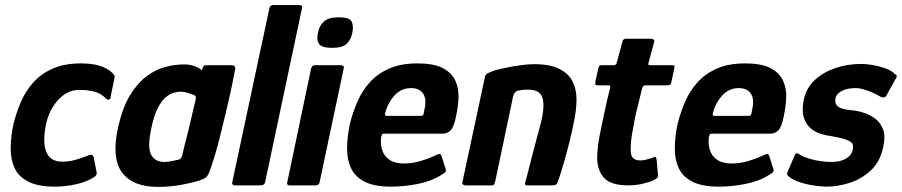

<svg xmlns="http://www.w3.org/2000/svg" viewBox="-20 -728 3542 754"><path d="M195 5Q131 5 92.5 -14Q54 -33 38 -66.5Q22 -100 22 -144Q22 -188 32 -237Q43 -283 61.5 -326.5Q80 -370 111 -404.5Q142 -439 188 -459Q234 -479 297 -479Q341 -479 371 -470Q401 -461 422 -441Q429 -433 430 -429.5Q431 -426 429 -419L414 -346Q413 -337 407.5 -336.5Q402 -336 397 -340Q377 -362 349.5 -368.5Q322 -375 292 -375Q266 -375 244 -363.5Q222 -352 205 -332Q188 -312 176.5 -287.5Q165 -263 160 -236Q151 -191 155 -158.5Q159 -126 176.5 -109.5Q194 -93 225 -93Q248 -93 271.5 -99Q295 -105 325 -117Q344 -126 348 -110L359 -54Q361 -46 358.5 -41.5Q356 -37 349 -32Q319 -13 277 -4Q235 5 195 5Z M600 6Q501 6 459 -51Q417 -108 444 -229Q461 -305 490 -353Q519 -401 555 -428Q591 -455 629 -465Q667 -475 703 -475Q727 -475 747 -467Q767 -459 773 -451L776 -462Q779 -469 782.5 -470.5Q786 -472 793 -472H890Q904 -472 904 -459Q900 -436 891.5 -395Q883 -354 871.5 -305.5Q860 -257 848 -208Q836 -159 823.5 -117Q811 -75 801 -50Q796 -38 789.5 -32Q783 -26 760 -18Q738 -11 693.5 -2.5Q649 6 600 6ZM625 -92Q636 -92 647 -94Q658 -96 667 -98Q676 -100 681 -101Q686 -102 689.5 -105.5Q693 -109 695 -116Q700 -138 706 -161.5Q712 -185 718 -209Q724 -233 729.5 -256.5Q735 -280 739.5 -300.5Q744 -321 749 -339Q750 -346 748 -350Q746 -354 741 -355Q731 -359 717 -363.5Q703 -368 688 -368Q676 -368 660 -363Q644 -358 628.5 -344Q613 -330 599 -302.5Q585 -275 575 -228Q558 -151 573 -121.5Q588 -92 625 -92Z M892 -12 1038 -696Q1041 -708 1053 -708H1154Q1170 -708 1166 -696L1021 -12Q1018 0 1004 0H903Q890 0 892 -12Z M1364 -601Q1358 -571 1341 -555.5Q1324 -540 1284 -540Q1244 -540 1233 -555.5Q1222 -571 1229 -601Q1234 -627 1252 -643.5Q1270 -660 1309 -660Q1353 -660 1361 -643.5Q1369 -627 1364 -601ZM1235 -12Q1233 0 1219 0H1117Q1105 0 1108 -12L1202 -460Q1206 -472 1217 -472H1319Q1325 -472 1328.5 -468.5Q1332 -465 1330 -460Z M1353 -237Q1364 -283 1382.5 -326.5Q1401 -370 1432 -404.5Q1463 -439 1509 -459Q1555 -479 1618 -479Q1684 -479 1719 -460.5Q1754 -442 1768 -411.5Q1782 -381 1780.5 -344.5Q1779 -308 1771 -272Q1763 -230 1750 -216.5Q1737 -203 1718 -203H1488Q1482 -203 1480.5 -200.5Q1479 -198 1477 -191Q1473 -162 1481 -138Q1489 -114 1510 -100Q1531 -86 1566 -86Q1601 -86 1634.5 -96.5Q1668 -107 1684 -115Q1698 -122 1705 -123.5Q1712 -125 1716 -109L1729 -68Q1733 -56 1729 -52Q1725 -48 1713 -41Q1674 -16 1620 -5.5Q1566 5 1516 5Q1451 5 1413 -14Q1375 -33 1359 -66.5Q1343 -100 1343 -144Q1343 -188 1353 -237ZM1646 -293Q1651 -314 1650.5 -330Q1650 -346 1643.5 -357.5Q1637 -369 1625 -375.5Q1613 -382 1594 -382Q1573 -382 1557 -374Q1541 -366 1529.5 -353.5Q1518 -341 1509.5 -326Q1501 -311 1496 -296Q1491 -281 1492 -277Q1493 -273 1497 -273Q1531 -273 1565 -273Q1599 -273 1632 -273Q1640 -273 1642 -276.5Q1644 -280 1646 -293Z M1808 0Q1805 0 1799.5 -2.5Q1794 -5 1796 -13Q1818 -116 1840 -218.5Q1862 -321 1884 -424Q1886 -435 1894 -439.5Q1902 -444 1924 -452Q1938 -456 1964.5 -461.5Q1991 -467 2022 -471.5Q2053 -476 2077 -476Q2139 -476 2175.5 -458Q2212 -440 2228 -409Q2244 -378 2244 -337.5Q2244 -297 2234 -250Q2227 -214 2217 -173.5Q2207 -133 2196 -94.5Q2185 -56 2174 -24Q2168 -6 2163.5 -3Q2159 0 2145 0H2049Q2040 0 2042 -10Q2044 -16 2050 -38.5Q2056 -61 2064 -93.5Q2072 -126 2081 -159Q2090 -192 2096.5 -217Q2103 -242 2105 -249Q2117 -301 2113.5 -328.5Q2110 -356 2094.5 -366Q2079 -376 2053 -376Q2040 -376 2031.5 -375Q2023 -374 2015 -372Q2007 -371 2002 -364.5Q1997 -358 1994 -345Q1978 -268 1960.5 -185Q1943 -102 1925 -17Q1924 -12 1921.5 -6Q1919 0 1912 0Z M2448 0Q2380 0 2353 -28.5Q2326 -57 2325 -108Q2326 -150 2334.5 -194Q2343 -238 2353 -283Q2359 -312 2364 -334Q2369 -356 2376 -383Q2379 -393 2369 -393H2328Q2320 -393 2318.5 -395Q2317 -397 2318 -407L2329 -457Q2332 -469 2334.5 -470.5Q2337 -472 2348 -472H2389Q2397 -472 2399.5 -476Q2402 -480 2404 -489L2424 -564Q2427 -576 2438 -576H2538Q2543 -576 2547 -572.5Q2551 -569 2549 -564L2529 -489Q2525 -477 2526 -474.5Q2527 -472 2533 -472H2617Q2627 -472 2628.5 -469.5Q2630 -467 2627 -455L2617 -408Q2616 -398 2612 -395.5Q2608 -393 2598 -393H2515Q2509 -393 2506 -389.5Q2503 -386 2501 -379Q2495 -353 2488.5 -326.5Q2482 -300 2475 -272Q2468 -237 2462 -201.5Q2456 -166 2457 -133Q2458 -114 2467.5 -106Q2477 -98 2495 -98Q2507 -98 2518.5 -101.5Q2530 -105 2539 -107Q2552 -114 2554.5 -111.5Q2557 -109 2559 -99L2564 -39Q2567 -27 2532 -14Q2519 -10 2504.5 -6.5Q2490 -3 2475.5 -1.5Q2461 0 2448 0Z M2640 -237Q2651 -283 2669.5 -326.5Q2688 -370 2719 -404.5Q2750 -439 2796 -459Q2842 -479 2905 -479Q2971 -479 3006 -460.5Q3041 -442 3055 -411.5Q3069 -381 3067.5 -344.5Q3066 -308 3058 -272Q3050 -230 3037 -216.5Q3024 -203 3005 -203H2775Q2769 -203 2767.5 -200.5Q2766 -198 2764 -191Q2760 -162 2768 -138Q2776 -114 2797 -100Q2818 -86 2853 -86Q2888 -86 2921.5 -96.5Q2955 -107 2971 -115Q2985 -122 2992 -123.5Q2999 -125 3003 -109L3016 -68Q3020 -56 3016 -52Q3012 -48 3000 -41Q2961 -16 2907 -5.5Q2853 5 2803 5Q2738 5 2700 -14Q2662 -33 2646 -66.5Q2630 -100 2630 -144Q2630 -188 2640 -237ZM2933 -293Q2938 -314 2937.5 -330Q2937 -346 2930.5 -357.5Q2924 -369 2912 -375.5Q2900 -382 2881 -382Q2860 -382 2844 -374Q2828 -366 2816.5 -353.5Q2805 -341 2796.5 -326Q2788 -311 2783 -296Q2778 -281 2779 -277Q2780 -273 2784 -273Q2818 -273 2852 -273Q2886 -273 2919 -273Q2927 -273 2929 -276.5Q2931 -280 2933 -293Z M3100 -116Q3104 -127 3110.5 -126Q3117 -125 3122 -120Q3137 -111 3159 -104.5Q3181 -98 3203.5 -95Q3226 -92 3245 -92Q3266 -92 3283 -97Q3300 -102 3312.5 -112.5Q3325 -123 3329 -140Q3332 -154 3327.5 -163Q3323 -172 3304.5 -179Q3286 -186 3247 -193Q3227 -195 3204 -202Q3181 -209 3163 -224.5Q3145 -240 3136.5 -267Q3128 -294 3137 -339Q3147 -383 3179.5 -413.5Q3212 -444 3260 -460.5Q3308 -477 3363 -477Q3380 -477 3405 -473Q3430 -469 3454.5 -460.5Q3479 -452 3494 -438Q3502 -432 3502 -428.5Q3502 -425 3497 -418L3461 -353Q3455 -341 3440 -347Q3427 -355 3409.5 -363Q3392 -371 3374 -376.5Q3356 -382 3341 -382Q3307 -382 3286 -371Q3265 -360 3261 -342Q3258 -326 3265 -316Q3272 -306 3287.5 -301.5Q3303 -297 3324 -295Q3343 -294 3368 -286.5Q3393 -279 3414.5 -264Q3436 -249 3447 -222Q3458 -195 3449 -153Q3437 -93 3399.5 -58.5Q3362 -24 3315.5 -9.5Q3269 5 3226 5Q3208 5 3179 1Q3150 -3 3122 -12Q3094 -21 3076 -36Q3069 -42 3072 -51Z"/></svg>

Font: Glory Thin
Style: Bold Italic
Weight: 700
Italic angle: -12°
Version: Version 1.011